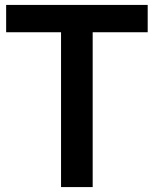

<svg xmlns="http://www.w3.org/2000/svg" viewBox="-20 -760 625 780"><path d="M228 0V-629H5V-740H580V-629H356.5V0Z"/></svg>

Font: Encode Sans SmCnd SmBold
Style: Regular
Weight: 600
Width: 4
Designer: Multiple Designers
Foundry: Impallari Type
Version: Version 3.002; ttfautohint (v1.8.3) -l 8 -r 50 -G 200 -x 14 